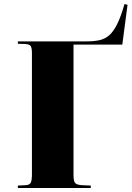

<svg xmlns="http://www.w3.org/2000/svg" viewBox="-20 -936 655 956"><path d="M69 0V-12L108 -14Q127 -15 133 -26Q139 -37 139 -69V-672Q139 -698 132.5 -707Q126 -716 104 -717L69 -718V-730H412Q448 -730 475.5 -736Q503 -742 524 -760.5Q545 -779 563.5 -816Q582 -853 600 -916L615 -912L589 -714H346V-65Q346 -38 352.5 -27Q359 -16 387 -14L432 -12V0Z"/></svg>

Font: Literata 72pt ExtraBold
Style: Regular
Weight: 800
Designer: Latin by Veronika Burian and Jose Scaglione. Greek by Irene Vlachou. Cyrillic by Vera Evstafieva.
Foundry: TypeTogether
Version: Version 3.002